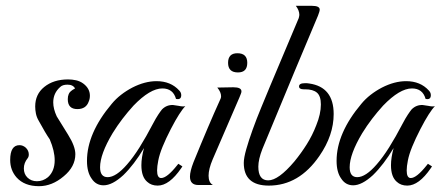

<svg xmlns="http://www.w3.org/2000/svg" viewBox="-20 -636 1515 660"><path d="M114 4Q64 4 37 -26Q15 -51 15 -86Q15 -137 47 -137Q59 -137 69 -128Q79 -118 79 -105Q79 -97 75 -92Q62 -76 62 -57Q62 -38 74 -26Q87 -13 107 -13Q128 -13 145 -27Q168 -48 168 -85Q168 -117 151 -157Q144 -167 134.5 -183Q125 -199 113 -221Q106 -233 103.5 -245.5Q101 -258 101 -270Q101 -312 132 -337Q164 -363 214 -363Q228 -363 241.5 -360Q255 -357 266 -349Q289 -332 289 -307Q289 -296 285 -287Q276 -261 246 -261Q213 -261 213 -295Q213 -305 216 -312Q219 -322 238 -332Q231 -345 212 -345Q195 -345 187 -337Q163 -316 163 -284Q163 -262 175 -236Q177 -232 214 -173Q239 -133 239 -106Q239 -63 199 -30Q159 4 114 4Z M522 2Q500 2 486 -11Q466 -28 466 -68Q466 -94 475 -127Q441 -70 404 -34Q366 1 336 1Q310 1 295 -22Q279 -44 279 -83Q279 -178 364 -279Q378 -296 396 -310Q414 -324 435 -335Q478 -357 518 -357Q567 -357 596 -325Q603 -318 603 -309Q603 -292 585 -296Q575 -332 538 -332Q496 -332 439 -273Q419 -251 401 -227.5Q383 -204 367 -178Q324 -106 324 -61Q324 -27 350 -27Q379 -27 417 -71Q438 -95 460 -130Q482 -165 506 -211Q516 -230 524 -242Q532 -254 537 -260Q553 -276 575 -275L595 -272Q608 -269 617 -271Q608 -262 595.5 -242.5Q583 -223 567 -192Q550 -159 539 -132Q528 -105 524 -84Q522 -74 521 -65.5Q520 -57 520 -50Q520 -24 534 -24Q554 -24 589 -68L593 -73L607 -64L603 -58Q562 2 522 2Z M798 -387Q764 -387 764 -420Q764 -453 796 -453Q830 -453 830 -420Q830 -387 798 -387ZM662 0Q633 0 633 -29Q633 -47 645 -78Q671 -142 694 -196Q717 -250 737 -294Q740 -299 740 -305Q740 -319 727 -335L782 -336Q810 -336 810 -322Q810 -318 808 -313.5Q806 -309 803 -301L711 -88Q697 -55 697 -32Q697 -8 712 0Z M904 2Q818 2 818 -76Q818 -93 826.5 -123Q835 -153 848.5 -190.5Q862 -228 878 -266.5Q894 -305 908 -339L1007 -574Q1009 -582 1009 -585Q1009 -600 997 -616H1052Q1079 -616 1079 -603Q1079 -597 1073 -582Q1041 -506 993 -391.5Q945 -277 882 -124Q868 -88 868 -63Q868 -16 902 -16Q937 -16 992 -81Q1015 -109 1034.5 -140Q1054 -171 1067 -205Q1083 -244 1083 -277Q1083 -306 1069.5 -317.5Q1056 -329 1029 -329H1024Q1008 -329 1008 -339Q1008 -350 1028 -350Q1031 -350 1035 -350Q1039 -350 1043 -349Q1127 -337 1127 -244Q1127 -171 1078 -100Q1008 2 904 2Z M1380 2Q1358 2 1344 -11Q1324 -28 1324 -68Q1324 -94 1333 -127Q1299 -70 1262 -34Q1224 1 1194 1Q1168 1 1153 -22Q1137 -44 1137 -83Q1137 -178 1222 -279Q1236 -296 1254 -310Q1272 -324 1293 -335Q1336 -357 1376 -357Q1425 -357 1454 -325Q1461 -318 1461 -309Q1461 -292 1443 -296Q1433 -332 1396 -332Q1354 -332 1297 -273Q1277 -251 1259 -227.5Q1241 -204 1225 -178Q1182 -106 1182 -61Q1182 -27 1208 -27Q1237 -27 1275 -71Q1296 -95 1318 -130Q1340 -165 1364 -211Q1374 -230 1382 -242Q1390 -254 1395 -260Q1411 -276 1433 -275L1453 -272Q1466 -269 1475 -271Q1466 -262 1453.5 -242.5Q1441 -223 1425 -192Q1408 -159 1397 -132Q1386 -105 1382 -84Q1380 -74 1379 -65.5Q1378 -57 1378 -50Q1378 -24 1392 -24Q1412 -24 1447 -68L1451 -73L1465 -64L1461 -58Q1420 2 1380 2Z"/></svg>

Font: Carattere
Style: Regular
Weight: 400
Designer: Robert E. Leuschke
Foundry: Robert E. Leuschke
Version: Version 1.010; ttfautohint (v1.8.3)